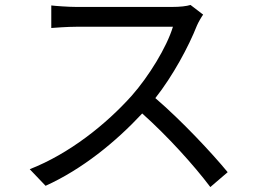

<svg xmlns="http://www.w3.org/2000/svg" viewBox="-20 -728 1040 775"><path d="M800 -669 749 -708C733 -703 707 -700 674 -700C637 -700 328 -700 288 -700C258 -700 201 -704 187 -706V-615C198 -616 253 -620 288 -620C323 -620 642 -620 678 -620C653 -537 580 -419 512 -342C409 -227 261 -108 100 -45L164 22C312 -45 447 -155 554 -270C656 -179 762 -62 829 27L899 -33C834 -112 712 -242 607 -332C678 -422 741 -539 775 -625C781 -639 794 -661 800 -669Z"/></svg>

Font: GenYoGothic2 TW R
Style: Regular
Weight: 400
Version: Version 2.100;PS 2.1;hotconv 16.6.51;makeotf.lib2.5.65220 DE